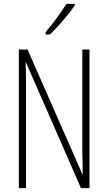

<svg xmlns="http://www.w3.org/2000/svg" viewBox="-20 -969 557 989"><path d="M441 0H397L114 -647H112Q113 -623 113.5 -594Q114 -565 114 -526V0H77V-714H122L404 -72H406Q406 -108 405 -143.5Q404 -179 404 -202V-714H441ZM365 -941Q349 -917 326.5 -889.5Q304 -862 280 -835.5Q256 -809 237 -791H215V-803Q248 -843 273 -877Q298 -911 322 -949H365Z"/></svg>

Font: Noto Sans Malayalam ExtraCondensed ExtraLight
Style: Regular
Weight: 200
Width: 2
Designer: Jelle Bosma - Monotype Design Team
Foundry: Monotype Imaging Inc.
Version: Version 2.104; ttfautohint (v1.8.4.7-5d5b)